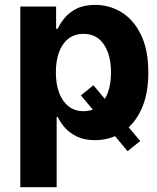

<svg xmlns="http://www.w3.org/2000/svg" viewBox="-20 -573 652 797"><path d="M367.8 -219.1 562.1 12.5 509.6 54.5 315.8 -177.1ZM64.3 204.1V-545.9H212.9V-453.7H219.7Q229.9 -476.1 248.8 -499Q267.8 -522 298.6 -537.4Q329.4 -552.7 375 -552.7Q435.1 -552.7 485.1 -521.7Q535.2 -490.6 565.4 -428.3Q595.7 -365.9 595.7 -272.1Q595.7 -181 566.4 -118.3Q537.1 -55.6 486.9 -23.4Q436.7 8.8 374.2 8.8Q330.5 8.8 299.8 -6Q269 -20.7 249.6 -42.8Q230.2 -64.9 219.7 -87.5H215.2V204.1ZM326.6 -111.5Q363.9 -111.5 389.2 -132Q414.6 -152.4 427.7 -188.8Q440.8 -225.2 440.8 -272.5Q440.8 -319.8 427.8 -355.8Q414.7 -391.8 389.5 -412.1Q364.3 -432.4 326.6 -432.4Q289.9 -432.4 264.4 -412.8Q238.8 -393.2 225.3 -357.3Q211.9 -321.4 211.9 -272.5Q211.9 -224.1 225.4 -188Q239 -151.9 264.6 -131.7Q290.3 -111.5 326.6 -111.5Z"/></svg>

Font: Inter V
Style: 
Weight: 400
Designer: Rasmus Andersson
Foundry: rsms
Version: Version 4.000;git-a3f224843